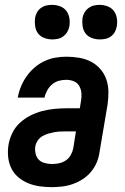

<svg xmlns="http://www.w3.org/2000/svg" viewBox="-20 -761 515 789"><path d="M192 8Q167 8 142.5 4.5Q118 1 96 -8Q74 -17 55.5 -32.5Q37 -48 26.5 -69.5Q16 -91 13.5 -116Q11 -141 15 -166Q19 -190 30.5 -214Q42 -238 61.5 -256Q81 -274 104.5 -286Q128 -298 153 -304.5Q178 -311 203 -313.5Q228 -316 252 -316H308L313 -347Q316 -363 314.5 -379Q313 -395 305.5 -408Q298 -421 283.5 -427Q269 -433 252 -433Q237 -433 222 -429Q207 -425 194.5 -414.5Q182 -404 174 -389.5Q166 -375 163 -360H53Q57 -383 66 -405Q75 -427 89 -447Q103 -467 121.5 -483Q140 -499 162 -509.5Q184 -520 207 -524Q230 -528 253 -528Q279 -528 305.5 -523.5Q332 -519 354 -507.5Q376 -496 392.5 -477Q409 -458 417 -434.5Q425 -411 425.5 -384.5Q426 -358 422 -331L389 -136Q386 -114 377.5 -93.5Q369 -73 354 -55Q339 -37 319.5 -24.5Q300 -12 278.5 -4.5Q257 3 235 5.5Q213 8 192 8ZM194 -87Q208 -87 222.5 -90Q237 -93 250 -101.5Q263 -110 270.5 -123.5Q278 -137 281 -151L292 -221H252Q239 -221 227 -220.5Q215 -220 202 -217.5Q189 -215 177 -211.5Q165 -208 153.5 -201Q142 -194 134.5 -182.5Q127 -171 125 -159Q123 -144 126.5 -129Q130 -114 139.5 -104.5Q149 -95 164 -91Q179 -87 194 -87ZM390 -599Q373 -599 357 -605Q341 -611 331.5 -623.5Q322 -636 319.5 -653Q317 -670 319 -687Q321 -699 327.5 -710Q334 -721 344.5 -728.5Q355 -736 366.5 -738.5Q378 -741 389 -741Q406 -741 422 -735Q438 -729 447.5 -716.5Q457 -704 460 -687Q463 -670 460 -653Q458 -641 452 -630Q446 -619 436 -611.5Q426 -604 414 -601.5Q402 -599 390 -599ZM195 -599Q178 -599 162 -605Q146 -611 136.5 -623.5Q127 -636 124.5 -653Q122 -670 124 -687Q126 -699 132 -710Q138 -721 148.5 -728.5Q159 -736 170.5 -738.5Q182 -741 194 -741Q211 -741 227 -735Q243 -729 252.5 -716.5Q262 -704 265 -687Q268 -670 265 -653Q263 -641 256.5 -630Q250 -619 240 -611.5Q230 -604 218 -601.5Q206 -599 195 -599Z"/></svg>

Font: Iosevka QP
Style: Bold Italic
Weight: 700
Italic angle: -9°
Designer: Belleve Invis
Foundry: Belleve Invis
Version: Version 20.0.0; ttfautohint (v1.8.4)